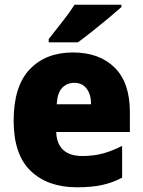

<svg xmlns="http://www.w3.org/2000/svg" viewBox="-20 -786 608 816"><path d="M290 -563Q402 -563 467 -499Q532 -435 532 -310V-225H219Q220 -177 247.5 -150Q275 -123 330 -123Q377 -123 416.5 -133.5Q456 -144 499 -166V-31Q460 -10 415 0Q370 10 307 10Q183 10 110.5 -59.5Q38 -129 38 -273Q38 -419 106 -491Q174 -563 290 -563ZM296 -434Q265 -434 244.5 -413Q224 -392 221 -343H367Q367 -385 348 -409.5Q329 -434 296 -434ZM496 -756Q476 -738 442.5 -710Q409 -682 373 -653.5Q337 -625 311 -606H187V-620Q212 -652 244 -692.5Q276 -733 297 -766H496Z"/></svg>

Font: Noto Sans Gurmukhi SemiCondensed Black
Style: Regular
Weight: 900
Width: 4
Designer: Jelle Bosma - Monotype Design Team
Foundry: Monotype Imaging Inc.
Version: Version 2.004; ttfautohint (v1.8.4.7-5d5b)